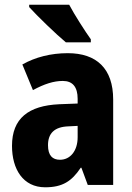

<svg xmlns="http://www.w3.org/2000/svg" viewBox="-20 -837 560 816"><path d="M274 -817H104V-807C135 -772 221 -689 260 -657H366V-670C343 -702 296 -775 274 -817ZM268 -611C196 -611 130 -594 75 -563L120 -454C168 -480 208 -493 247 -493C289 -493 310 -467 310 -417V-397L232 -394C101 -388 31 -334 31 -217C31 -118 78 -41 172 -41C246 -41 285 -67 323 -124H326L353 -51H461V-414C461 -546 390 -611 268 -611ZM271 -300 310 -302V-254C310 -195 278 -158 235 -158C203 -158 184 -176 184 -220C184 -269 210 -298 271 -300Z"/></svg>

Font: Noto Sans Tamil UI Condensed ExtraBold
Style: Regular
Weight: 800
Width: 3
Designer: Jelle Bosma - Monotype Design Team
Foundry: Monotype Imaging Inc.
Version: Version 2.004